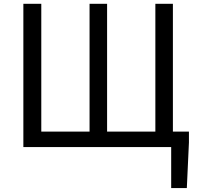

<svg xmlns="http://www.w3.org/2000/svg" viewBox="-20 -753 1016 983"><path d="M865.2 -79.1H947.3V-23.4L936.5 210H856.4V0H99.6V-733.4H191.4V-79.1H438.5V-733.4H528.3V-79.1H775.4V-733.4H865.2Z"/></svg>

Font: Nasu
Style: Regular
Weight: 400
Designer: Ryoko NISHIZUKA (kana &amp; ideographs); Paul D. Hunt (Latin, Greek &amp; Cyrillic); Wenlong ZHANG (bopomofo); Sandoll C
Version: Version 2014.1215